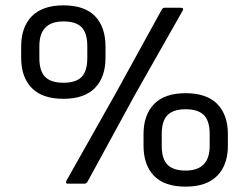

<svg xmlns="http://www.w3.org/2000/svg" viewBox="-20 -686 930 717"><path d="M217 -317Q138 -317 98.5 -357.5Q59 -398 59 -470V-512Q59 -585 99 -625.5Q139 -666 217 -666Q296 -666 335 -625.5Q374 -585 374 -512V-470Q374 -398 334.5 -357.5Q295 -317 217 -317ZM234 0Q223 0 228 -11L414 -341L584 -650Q588 -657 594 -657H655Q668 -657 662 -646L485 -334L306 -6Q304 -4 301.5 -2Q299 0 295 0ZM217 -377Q264 -377 285 -399Q306 -421 306 -469V-514Q306 -562 285 -584Q264 -606 217 -606Q127 -606 127 -514V-469Q127 -421 148.5 -399Q170 -377 217 -377ZM673 11Q594 11 555 -29.5Q516 -70 516 -142V-185Q516 -257 555.5 -297.5Q595 -338 673 -338Q752 -338 791.5 -297.5Q831 -257 831 -185V-142Q831 -70 791 -29.5Q751 11 673 11ZM673 -49Q763 -49 763 -141V-186Q763 -234 741.5 -256Q720 -278 673 -278Q627 -278 605.5 -256Q584 -234 584 -186V-141Q584 -93 605.5 -71Q627 -49 673 -49Z"/></svg>

Font: Sofia Sans Semi Condensed
Style: Regular
Weight: 400
Designer: Botio Nikoltchev, Ani Petrova
Foundry: lettersoup
Version: Version 4.100; ttfautohint (v1.8.4.7-5d5b)